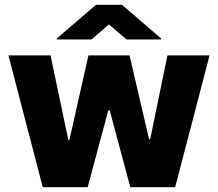

<svg xmlns="http://www.w3.org/2000/svg" viewBox="-20 -775 903 795"><path d="M157 0 14.9 -545.5H189.3L262.8 -196H267.4L346.2 -545.5H516.3L597.3 -198.5H601.9L673.3 -545.5H847.7L705.3 0H519.5L434.3 -317.8H428.3L343 0ZM358.7 -611.5 431.1 -674 503.9 -611.5H647V-615.8L485.1 -755H377.5L215.2 -615.8V-611.5Z"/></svg>

Font: Inter UI Extra Bold
Style: Regular
Weight: 800
Designer: Rasmus Andersson
Foundry: rsms
Version: 3.2;8d6f07862